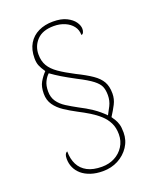

<svg xmlns="http://www.w3.org/2000/svg" viewBox="-159 -855 876 1066"><g transform="rotate(-20 279.5 -322.0)"><path d="M263 116Q223 116 191.5 105.5Q160 95 139 77Q118 59 107 35Q96 11 96 -17Q96 -33 99.5 -41Q103 -49 107 -52Q111 -55 113 -55Q113 -11 129.5 22Q146 55 180 73Q214 91 266 91Q308 91 341.5 73.5Q375 56 395 24.5Q415 -7 415 -47Q415 -86 400.5 -115Q386 -144 361 -166.5Q336 -189 305.5 -207.5Q275 -226 242 -243Q204 -263 171.5 -284.5Q139 -306 119.5 -334Q100 -362 100 -400Q100 -442 115 -468Q130 -494 151 -516Q133 -542 126 -560Q119 -578 119 -603Q119 -654 140 -689Q161 -724 198.5 -742Q236 -760 284 -760Q333 -760 364 -744.5Q395 -729 410 -707.5Q425 -686 425 -666Q425 -654 420.5 -645Q416 -636 408 -636Q408 -666 391 -688Q374 -710 345 -722.5Q316 -735 280 -735Q214 -735 180.5 -700Q147 -665 147 -615Q147 -576 163.5 -548Q180 -520 214.5 -496Q249 -472 303 -444Q360 -416 394 -392.5Q428 -369 443.5 -341.5Q459 -314 459 -272Q459 -239 444 -210Q429 -181 409 -150Q417 -138 424.5 -126Q432 -114 437.5 -96Q443 -78 443 -47Q443 -1 418.5 36Q394 73 353.5 94.5Q313 116 263 116ZM394 -166Q404 -183 418 -211Q432 -239 432 -272Q432 -302 423.5 -322.5Q415 -343 387.5 -364.5Q360 -386 301 -416Q254 -441 222.5 -460Q191 -479 165 -498Q150 -485 138.5 -462Q127 -439 127 -404Q127 -369 144.5 -344Q162 -319 191.5 -300.5Q221 -282 256 -263Q294 -244 329 -220.5Q364 -197 394 -166Z"/></g></svg>

Font: Noto Serif Gujarati Thin
Style: Regular
Weight: 250
Version: Version 2.102